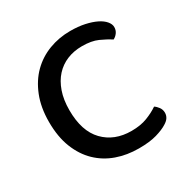

<svg xmlns="http://www.w3.org/2000/svg" viewBox="-147 -752 878 897"><g transform="rotate(-30 291.5 -304.0)"><path d="M503 -486Q477 -503 443.5 -518Q410 -533 359 -533Q315 -533 278.5 -518Q242 -503 215.5 -474Q189 -445 174 -402Q159 -359 159 -303Q159 -190 215 -132Q271 -74 363 -74Q412 -74 448 -88Q484 -102 510 -120Q521 -113 530.5 -100Q540 -87 540 -70Q540 -56 532.5 -44Q525 -32 508 -22Q486 -8 448 3Q410 14 352 14Q288 14 233 -5.5Q178 -25 137 -64.5Q96 -104 72.5 -163.5Q49 -223 49 -303Q49 -381 73 -441Q97 -501 137.5 -541Q178 -581 232 -601.5Q286 -622 347 -622Q390 -622 424.5 -614.5Q459 -607 483.5 -595Q508 -583 521.5 -567Q535 -551 535 -535Q535 -518 525.5 -505Q516 -492 503 -486Z"/></g></svg>

Font: Baloo 2 Latin Medium
Style: Regular
Weight: 500
Designer: Sarang Kulkarni and Ek Type
Foundry: Ek Type
Version: Version 1.001